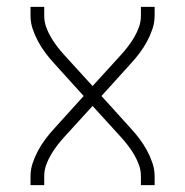

<svg xmlns="http://www.w3.org/2000/svg" viewBox="-20 -540 540 560"><path d="M69 0V-26Q69 -46 75.5 -65Q82 -84 91.5 -101.5Q101 -119 113 -135Q125 -151 139 -166L224 -260L139 -354Q125 -369 113 -385Q101 -401 91.5 -418.5Q82 -436 75.5 -455Q69 -474 69 -494V-520H109V-494Q109 -477 114.5 -461.5Q120 -446 128.5 -431.5Q137 -417 147 -404Q157 -391 168 -379L250 -289L332 -379Q343 -391 353 -404Q363 -417 371.5 -431.5Q380 -446 385.5 -461.5Q391 -477 391 -494V-520H431V-494Q431 -474 424.5 -455Q418 -436 408.5 -418.5Q399 -401 387 -385Q375 -369 361 -354L276 -260L361 -166Q375 -151 387 -135Q399 -119 408.5 -101.5Q418 -84 424.5 -65Q431 -46 431 -26V0H391V-26Q391 -43 385.5 -58.5Q380 -74 371.5 -88.5Q363 -103 353 -116Q343 -129 332 -141L250 -231L168 -141Q157 -129 147 -116Q137 -103 128.5 -88.5Q120 -74 114.5 -58.5Q109 -43 109 -26V0Z"/></svg>

Font: Zed Sans Extralight
Style: Regular
Weight: 200
Designer: Belleve Invis
Foundry: Belleve Invis
Version: Version 1.0.0; ttfautohint (v1.8.4)